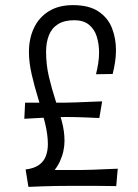

<svg xmlns="http://www.w3.org/2000/svg" viewBox="-20 -726 540 750"><path d="M187 -54 80 -64Q113 -68 132 -81.5Q151 -95 159 -116Q167 -137 167 -163Q167 -200 156 -245Q145 -290 130 -338.5Q115 -387 104 -434.5Q93 -482 93 -523Q93 -575 112.5 -616.5Q132 -658 170.5 -682Q209 -706 265 -706Q328 -706 365 -681Q402 -656 417.5 -616Q433 -576 433 -530Q433 -507 429.5 -483.5Q426 -460 420 -437L355 -436Q360 -456 363.5 -477.5Q367 -499 367 -521Q367 -554 358 -583Q349 -612 327.5 -629.5Q306 -647 270 -647Q231 -647 206.5 -631.5Q182 -616 171 -588Q160 -560 160 -524Q160 -473 171 -426.5Q182 -380 196 -337Q210 -294 221 -254Q232 -214 232 -176Q232 -156 227.5 -135.5Q223 -115 213.5 -94.5Q204 -74 187 -54ZM91 4 80 -64Q80 -64 89.5 -64Q99 -64 115.5 -63.5Q132 -63 155 -62.5Q178 -62 205.5 -62Q233 -62 264 -62Q280 -62 300 -62Q320 -62 342.5 -63Q365 -64 389.5 -65Q414 -66 440 -67L434 1Q418 1 396.5 0.5Q375 0 353.5 0Q332 0 313 0Q294 0 281 0Q268 0 265 0Q228 0 196.5 0.5Q165 1 141.5 2Q118 3 104.5 3.5Q91 4 91 4ZM75 -262 78 -325Q80 -325 102 -325Q124 -325 153.5 -325Q183 -325 206.5 -325Q230 -325 234 -325Q252 -325 276.5 -326Q301 -327 324.5 -328Q348 -329 363.5 -329.5Q379 -330 379 -330L368 -265Q368 -265 355 -265.5Q342 -266 321.5 -267Q301 -268 278.5 -268.5Q256 -269 237 -269Q219 -269 191.5 -268Q164 -267 137.5 -265.5Q111 -264 93 -263Q75 -262 75 -262Z"/></svg>

Font: Truculenta
Style: Regular
Weight: 400
Designer: Ivan Castro, Eva Sanz & Omnibus-Type Team
Foundry: Omnibus-Type
Version: Version 1.002